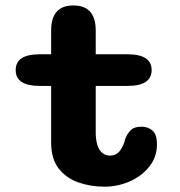

<svg xmlns="http://www.w3.org/2000/svg" viewBox="-20 -675 659 704"><path d="M125.5 -360Q37.5 -360 37.5 -418Q37.5 -476 125.5 -476H167.5V-563Q167.5 -655 249 -655Q331 -655 331 -563V-476H447.5Q536 -476 536 -418Q536 -360 447.5 -360H331V-190Q331 -161 337.5 -142Q344 -123 355.8 -113.8Q367.5 -104.5 383 -104.5Q407.5 -104.5 421 -124Q434.5 -143.5 439 -165Q445.5 -183 458.5 -196.8Q471.5 -210.5 498.5 -210.5Q523 -210.5 539.2 -196.2Q555.5 -182 555.5 -145.5Q555.5 -99.5 527.8 -64.5Q500 -29.5 456 -10Q412 9.5 363 9.5Q312.5 9.5 267.8 -6Q223 -21.5 195.2 -57Q167.5 -92.5 167.5 -152.5V-360Z"/></svg>

Font: Sono Monospace
Style: Bold
Weight: 700
Designer: Tyler Finck
Foundry: Tyler Finck
Version: Version 2.112